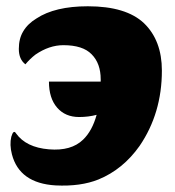

<svg xmlns="http://www.w3.org/2000/svg" viewBox="-20 -569 558 612"><path d="M260 -549Q155 -549 96 -510Q68 -493 54 -469Q40 -446 40 -413Q40 -380 61 -364Q75 -381 93 -395Q137 -425 182 -425Q244 -425 272 -396Q301 -367 301 -316V-312Q301 -310 301 -309H136Q136 -256 162 -226Q188 -196 232 -196Q262 -196 288 -203Q274 -152 245 -124Q207 -87 136 -93Q63 -99 31 -144Q23 -157 16 -133Q10 -108 18 -77Q42 15 157 22Q237 26 294 3Q372 -29 425 -104Q496 -208 496 -344Q496 -440 439 -495Q382 -549 260 -549Z"/></svg>

Font: Sansita One
Style: Regular
Weight: 400
Designer: Pablo Cosgaya
Foundry: Omnibus-Type
Version: Version 1.001